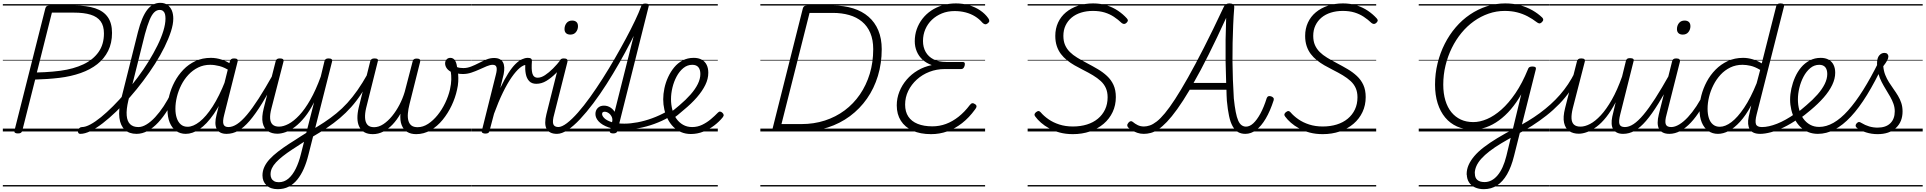

<svg xmlns="http://www.w3.org/2000/svg" viewBox="-20 -927 13579 1354"><path d="M106 14Q77 14 82 -6L300 -869Q303 -879 309.5 -883.5Q316 -888 332 -888H505Q593 -888 651.5 -868.5Q710 -849 740 -806.5Q770 -764 770 -695Q770 -623 742.5 -568Q715 -513 666 -474.5Q617 -436 549 -412Q481 -388 399 -378Q357 -373 313 -370Q269 -367 228 -366L137 -5Q134 5 127.5 9.5Q121 14 106 14ZM240 -416Q267 -417 295 -418Q323 -419 351.5 -422Q380 -425 406 -428Q500 -441 568.5 -473.5Q637 -506 675 -560Q713 -614 713 -691Q713 -745 689.5 -777Q666 -809 619 -823.5Q572 -838 501 -838H346ZM0 378H707V388H0ZM0 -20H707V0H0ZM0 -505H707V-500H0ZM0 -898H707V-888H0Z M547 17Q536 17 532 9.5Q528 2 530 -7Q532 -16 539.5 -23.5Q547 -31 558 -31Q583 -31 617.5 -49.5Q652 -68 692.5 -101Q733 -134 777 -178Q821 -222 865 -273.5Q909 -325 951 -381Q993 -437 1028 -494Q1063 -551 1090 -605.5Q1117 -660 1132 -709Q1147 -758 1147 -796Q1147 -807 1155.5 -812.5Q1164 -818 1174.5 -818Q1185 -818 1193.5 -812.5Q1202 -807 1202 -796Q1202 -756 1185.5 -705Q1169 -654 1140.5 -596Q1112 -538 1073.5 -477.5Q1035 -417 990 -357Q945 -297 896.5 -242Q848 -187 799 -140Q750 -93 704 -57.5Q658 -22 618 -2.5Q578 17 547 17ZM943 17Q891 17 860 -12Q829 -41 822 -96Q815 -151 834 -227L953 -702Q980 -808 1018 -857.5Q1056 -907 1110 -907Q1141 -907 1161.5 -892Q1182 -877 1192 -852.5Q1202 -828 1202 -796Q1202 -784 1193.5 -777.5Q1185 -771 1174.5 -771Q1164 -771 1155.5 -777.5Q1147 -784 1147 -796Q1147 -814 1143.5 -827.5Q1140 -841 1130.5 -849Q1121 -857 1106 -857Q1085 -857 1067.5 -840Q1050 -823 1034.5 -785.5Q1019 -748 1002 -686L885 -218Q870 -154 873.5 -112.5Q877 -71 898 -51Q919 -31 955 -31Q966 -31 970.5 -23.5Q975 -16 973 -7Q971 2 963.5 9.5Q956 17 943 17ZM701 378H1095V388H701ZM701 -20H1095V0H701ZM701 -505H1095V-500H701ZM701 -898H1095V-888H701Z M943 17Q933 17 928 9.5Q923 2 924 -7Q925 -16 933 -23.5Q941 -31 956 -31Q983 -31 1013.5 -49.5Q1044 -68 1074.5 -101Q1105 -134 1134.5 -178.5Q1164 -223 1189 -276Q1194 -286 1202.5 -286Q1211 -286 1217.5 -279.5Q1224 -273 1220 -263Q1194 -203 1162.5 -152Q1131 -101 1095.5 -63Q1060 -25 1021.5 -4Q983 17 943 17ZM1095 378V388ZM1095 -20V0ZM1095 -505V-500ZM1095 -898V-888Z M1290 17Q1251 17 1221.5 -4Q1192 -25 1176.5 -63.5Q1161 -102 1161 -156Q1161 -202 1173.5 -252Q1186 -302 1211 -349.5Q1236 -397 1273 -435.5Q1310 -474 1358.5 -496.5Q1407 -519 1467 -519Q1505 -519 1543.5 -506.5Q1582 -494 1615 -470L1605 -425Q1563 -452 1528 -461Q1493 -470 1462 -470Q1416 -470 1377.5 -451Q1339 -432 1309 -400Q1279 -368 1258.5 -327.5Q1238 -287 1227.5 -244Q1217 -201 1217 -160Q1217 -123 1226.5 -94.5Q1236 -66 1255 -49.5Q1274 -33 1303 -33Q1342 -33 1387.5 -68.5Q1433 -104 1479.5 -176Q1526 -248 1569 -357L1587 -314Q1539 -197 1488 -123.5Q1437 -50 1387 -16.5Q1337 17 1290 17ZM1578 17Q1552 17 1534.5 8Q1517 -1 1508 -18.5Q1499 -36 1499 -61Q1499 -86 1507 -117L1601 -495Q1605 -506 1611.5 -510.5Q1618 -515 1631 -515Q1648 -515 1653.5 -508.5Q1659 -502 1655 -490L1561 -117Q1549 -71 1556 -51Q1563 -31 1591 -31Q1600 -31 1604.5 -23.5Q1609 -16 1607.5 -7Q1606 2 1599 9.5Q1592 17 1578 17ZM1095 378H1730V388H1095ZM1095 -20H1730V0H1095ZM1095 -505H1730V-500H1095ZM1095 -898H1730V-888H1095Z M1578 17Q1568 17 1563 9.5Q1558 2 1559 -7Q1560 -16 1568 -23.5Q1576 -31 1591 -31Q1620 -31 1652 -52Q1684 -73 1721.5 -117.5Q1759 -162 1804.5 -232.5Q1850 -303 1906 -403Q1911 -413 1920.5 -412Q1930 -411 1935.5 -404Q1941 -397 1935 -387Q1876 -276 1828.5 -199Q1781 -122 1740 -74.5Q1699 -27 1660 -5Q1621 17 1578 17ZM1730 378V388ZM1730 -20V0ZM1730 -505V-500ZM1730 -898V-888Z M1938 407Q1888 407 1859.5 380Q1831 353 1831 310Q1831 279 1844 250.5Q1857 222 1881.5 195.5Q1906 169 1941 142Q1976 115 2019 87Q2040 74 2060 61Q2080 48 2100 35Q2120 22 2140 10L2195 -206Q2164 -144 2129.5 -101.5Q2095 -59 2061 -33Q2027 -7 1995 4.5Q1963 16 1936 16Q1897 16 1869 -2.5Q1841 -21 1832.5 -61Q1824 -101 1840 -164L1924 -495Q1927 -506 1933.5 -510.5Q1940 -515 1954 -515Q1969 -515 1975.5 -509.5Q1982 -504 1979 -492L1894 -162Q1883 -120 1885 -91.5Q1887 -63 1902.5 -48.5Q1918 -34 1948 -34Q1978 -34 2014.5 -53Q2051 -72 2090.5 -114Q2130 -156 2168.5 -223.5Q2207 -291 2242 -387L2268 -495Q2271 -506 2277.5 -510.5Q2284 -515 2297 -515Q2313 -515 2319 -509Q2325 -503 2321 -490L2155 165Q2142 218 2122.5 262.5Q2103 307 2076.5 339.5Q2050 372 2016 389.5Q1982 407 1938 407ZM1946 358Q1984 358 2014 332.5Q2044 307 2066 262Q2088 217 2102 160L2124 73Q2110 82 2096.5 91Q2083 100 2069 109Q2055 118 2041 127Q2003 152 1974.5 174.5Q1946 197 1926.5 218Q1907 239 1897.5 259.5Q1888 280 1888 303Q1888 318 1894 330.5Q1900 343 1913 350.5Q1926 358 1946 358ZM1730 378H2395V388H1730ZM1730 -20H2395V0H1730ZM1730 -505H2395V-500H1730ZM1730 -898H2395V-888H1730Z M2180 40Q2172 44 2166 40Q2160 36 2157 28Q2154 20 2156 11Q2158 2 2166 -3Q2220 -34 2265.5 -64Q2311 -94 2352 -127.5Q2393 -161 2429.5 -201Q2466 -241 2501 -291Q2536 -341 2572 -405Q2578 -415 2586.5 -414.5Q2595 -414 2599.5 -407Q2604 -400 2598 -388Q2564 -321 2529.5 -268Q2495 -215 2457 -172.5Q2419 -130 2376.5 -94Q2334 -58 2285.5 -25.5Q2237 7 2180 40ZM2395 378V388ZM2395 -20V0ZM2395 -505V-500ZM2395 -898V-888Z M2609 19Q2573 19 2549.5 5.5Q2526 -8 2513.5 -33.5Q2501 -59 2500.5 -93.5Q2500 -128 2510 -170L2591 -495Q2594 -505 2600.5 -510Q2607 -515 2621 -515Q2637 -515 2642.5 -509.5Q2648 -504 2644 -493L2562 -165Q2553 -127 2554.5 -96Q2556 -65 2571 -47.5Q2586 -30 2618 -30Q2651 -30 2683.5 -51.5Q2716 -73 2745 -108.5Q2774 -144 2797 -188Q2820 -232 2834 -279L2890 -494Q2892 -504 2898.5 -509Q2905 -514 2918 -514Q2934 -514 2939.5 -508.5Q2945 -503 2943 -492L2868 -193Q2859 -157 2856.5 -127.5Q2854 -98 2860 -76Q2866 -54 2881.5 -42Q2897 -30 2925 -30Q2963 -30 2999 -53.5Q3035 -77 3066 -115.5Q3097 -154 3119.5 -201Q3142 -248 3153 -295Q3162 -336 3162.5 -366.5Q3163 -397 3159 -421Q3138 -433 3128.5 -448.5Q3119 -464 3119 -480Q3119 -496 3129 -507.5Q3139 -519 3156 -519Q3178 -519 3190 -498.5Q3202 -478 3204 -444Q3209 -426 3211 -402Q3213 -378 3211.5 -350.5Q3210 -323 3203 -294Q3191 -238 3165 -183Q3139 -128 3101.5 -82Q3064 -36 3016.5 -8.5Q2969 19 2915 19Q2877 19 2851 3Q2825 -13 2812.5 -45Q2800 -77 2804 -125Q2779 -81 2748 -48.5Q2717 -16 2682 1.5Q2647 19 2609 19ZM2395 378H3283V388H2395ZM2395 -20H3283V0H2395ZM2395 -505H3283V-500H2395ZM2395 -898H3283V-888H2395Z M3244 -405Q3220 -405 3203.5 -409.5Q3187 -414 3175 -418L3178 -466Q3190 -459 3205.5 -453Q3221 -447 3248 -447Q3275 -447 3302 -457.5Q3329 -468 3356 -482Q3383 -496 3409.5 -507Q3436 -518 3464 -518Q3472 -518 3475 -510.5Q3478 -503 3477.5 -494Q3477 -485 3471 -477.5Q3465 -470 3455 -470Q3436 -470 3412.5 -460Q3389 -450 3361.5 -437.5Q3334 -425 3304.5 -415Q3275 -405 3244 -405ZM3282 378H3307V388H3282ZM3282 -20H3307V0H3282ZM3282 -505H3307V-500H3282ZM3282 -898H3307V-888H3282Z M3402 15Q3390 15 3382.5 10Q3375 5 3378 -5L3477 -401Q3486 -435 3481.5 -452.5Q3477 -470 3455 -470Q3445 -470 3440.5 -477.5Q3436 -485 3437.5 -494Q3439 -503 3446 -510.5Q3453 -518 3465 -518Q3488 -518 3503.5 -510Q3519 -502 3527 -487.5Q3535 -473 3536 -451.5Q3537 -430 3532 -404L3508 -306Q3538 -369 3564.5 -410.5Q3591 -452 3615 -475.5Q3639 -499 3661 -509Q3683 -519 3702 -519Q3713 -519 3718 -511.5Q3723 -504 3721.5 -494Q3720 -484 3712.5 -477Q3705 -470 3693 -470Q3672 -470 3645.5 -448Q3619 -426 3588.5 -382.5Q3558 -339 3526.5 -274.5Q3495 -210 3464 -125L3432 -4Q3430 6 3423.5 10.5Q3417 15 3402 15ZM3308 378H3712V388H3308ZM3308 -20H3712V0H3308ZM3308 -505H3712V-500H3308ZM3308 -898H3712V-888H3308Z M3762 -336Q3730 -336 3712 -355Q3694 -374 3688 -405.5Q3682 -437 3684 -473L3701 -519Q3718 -519 3725 -513.5Q3732 -508 3731 -495Q3729 -467 3729.5 -446Q3730 -425 3734 -410Q3738 -395 3747.5 -387Q3757 -379 3772 -379Q3796 -379 3823.5 -397Q3851 -415 3880 -444Q3909 -473 3935 -507Q3942 -514 3950.5 -510Q3959 -506 3964 -496.5Q3969 -487 3962 -479Q3932 -442 3899.5 -409.5Q3867 -377 3833 -356.5Q3799 -336 3762 -336ZM3712 378H3735V388H3712ZM3712 -20H3735V0H3712ZM3712 -505H3735V-500H3712ZM3712 -898H3735V-888H3712Z M3908 17Q3880 17 3861.5 7.5Q3843 -2 3834 -19.5Q3825 -37 3825 -62.5Q3825 -88 3833 -120L3927 -495Q3930 -506 3936.5 -510.5Q3943 -515 3956 -515Q3972 -515 3978 -509Q3984 -503 3982 -492L3888 -120Q3875 -74 3881.5 -52.5Q3888 -31 3920 -31Q3930 -31 3934.5 -23.5Q3939 -16 3937.5 -7Q3936 2 3928.5 9.5Q3921 17 3908 17ZM4002 -683Q3983 -683 3972 -693Q3961 -703 3961 -722Q3961 -746 3975 -764Q3989 -782 4015 -782Q4034 -782 4045 -772Q4056 -762 4056 -742Q4056 -719 4042 -701Q4028 -683 4002 -683ZM3734 378H4059V388H3734ZM3734 -20H4059V0H3734ZM3734 -505H4059V-500H3734ZM3734 -898H4059V-888H3734Z M3908 17Q3897 17 3893 9.5Q3889 2 3890.5 -7Q3892 -16 3898.5 -23.5Q3905 -31 3916 -31Q3942 -31 3978 -58.5Q4014 -86 4055.5 -133Q4097 -180 4141.5 -242Q4186 -304 4230.5 -374Q4275 -444 4316.5 -516Q4358 -588 4394.5 -656Q4431 -724 4458.5 -782Q4486 -840 4501 -881Q4504 -890 4511 -893.5Q4518 -897 4526 -897Q4534 -897 4538.5 -892.5Q4543 -888 4540 -881Q4523 -833 4494 -768.5Q4465 -704 4427.5 -631Q4390 -558 4347 -482.5Q4304 -407 4257.5 -334Q4211 -261 4163.5 -198Q4116 -135 4070.5 -86.5Q4025 -38 3983.5 -10.5Q3942 17 3908 17ZM4059 378H4084V388H4059ZM4059 -20H4084V0H4059ZM4059 -505H4084V-500H4059ZM4059 -898H4084V-888H4059Z M4304 14Q4292 14 4285 9.5Q4278 5 4281 -6L4501 -881Q4504 -893 4511 -897.5Q4518 -902 4531 -902Q4547 -902 4552.5 -896.5Q4558 -891 4554 -880L4334 -4Q4332 5 4325 9.5Q4318 14 4304 14ZM4084 378H4598V388H4084ZM4084 -20H4598V0H4084ZM4084 -505H4598V-500H4084ZM4084 -898H4598V-888H4084Z M4379 -13Q4316 -13 4271 -29Q4226 -45 4202.5 -70Q4179 -95 4179 -123Q4179 -149 4195.5 -165.5Q4212 -182 4239 -182Q4266 -182 4287.5 -167Q4309 -152 4320 -128Q4331 -104 4324 -74L4296 -62Q4302 -86 4294 -103Q4286 -120 4272 -129.5Q4258 -139 4244 -139Q4236 -139 4231 -135.5Q4226 -132 4226 -123Q4226 -109 4242.5 -93Q4259 -77 4293 -66Q4327 -55 4383 -55Q4426 -55 4476.5 -64.5Q4527 -74 4579 -93Q4631 -112 4681 -140Q4689 -145 4696 -141.5Q4703 -138 4707 -130.5Q4711 -123 4709.5 -114.5Q4708 -106 4698 -101Q4649 -73 4594 -53Q4539 -33 4484 -23Q4429 -13 4379 -13ZM4598 378V388ZM4598 -20V0ZM4598 -505V-500ZM4598 -898V-888Z M4694 -124Q4714 -138 4734 -153.5Q4754 -169 4772 -185Q4817 -223 4850 -260.5Q4883 -298 4901 -334.5Q4919 -371 4919 -405Q4919 -436 4905 -453Q4891 -470 4862 -470Q4827 -470 4799 -447Q4771 -424 4751.5 -387.5Q4732 -351 4722 -309Q4712 -267 4712 -228Q4712 -189 4721.5 -153Q4731 -117 4750 -90Q4769 -63 4797 -47Q4825 -31 4861 -31Q4899 -31 4932 -47Q4965 -63 4993 -86.5Q5021 -110 5042 -132Q5050 -141 5058.5 -140Q5067 -139 5074 -132Q5081 -126 5083 -118Q5085 -110 5077 -100Q5053 -70 5018 -43Q4983 -16 4940.5 1Q4898 18 4852 18Q4814 18 4783 4.5Q4752 -9 4728.5 -32.5Q4705 -56 4689 -87.5Q4673 -119 4665 -154.5Q4657 -190 4657 -227Q4657 -264 4665.5 -304.5Q4674 -345 4691.5 -383Q4709 -421 4734.5 -452Q4760 -483 4794.5 -501Q4829 -519 4872 -519Q4906 -519 4929 -506Q4952 -493 4963.5 -469.5Q4975 -446 4975 -414Q4975 -371 4954 -328Q4933 -285 4894.5 -240.5Q4856 -196 4801 -151Q4781 -133 4759 -115.5Q4737 -98 4714 -83ZM4598 378H5042V388H4598ZM4598 -20H5042V0H4598ZM4598 -505H5042V-500H4598ZM4598 -898H5042V-888H4598Z M5451 0Q5423 0 5428 -19L5642 -869Q5645 -879 5652 -883.5Q5659 -888 5674 -888H5854Q5933 -888 5996.5 -868Q6060 -848 6105 -809Q6150 -770 6174 -712.5Q6198 -655 6198 -580Q6198 -480 6171 -391.5Q6144 -303 6094 -231.5Q6044 -160 5974 -108Q5904 -56 5817.5 -28Q5731 0 5632 0ZM5491 -52H5631Q5720 -52 5797 -77Q5874 -102 5936.5 -148.5Q5999 -195 6044 -260.5Q6089 -326 6113.5 -406.5Q6138 -487 6138 -580Q6138 -646 6117.5 -694.5Q6097 -743 6059 -774.5Q6021 -806 5968.5 -821Q5916 -836 5853 -836H5689ZM5342 378H6221V388H5342ZM5342 -20H6221V0H5342ZM5342 -505H6221V-500H5342ZM5342 -898H6221V-888H5342Z M6546 19Q6470 19 6416 -5.5Q6362 -30 6333 -75.5Q6304 -121 6304 -184Q6304 -234 6322.5 -280.5Q6341 -327 6374 -365.5Q6407 -404 6452 -430.5Q6497 -457 6551 -468Q6512 -482 6485.5 -506.5Q6459 -531 6445 -564.5Q6431 -598 6431 -636Q6431 -681 6445 -721Q6459 -761 6485 -794.5Q6511 -828 6546.5 -852Q6582 -876 6626.5 -889.5Q6671 -903 6721 -903Q6770 -903 6814 -890Q6858 -877 6892.5 -853.5Q6927 -830 6949 -799Q6957 -788 6956.5 -779Q6956 -770 6945 -762Q6935 -754 6926 -756Q6917 -758 6908 -767Q6886 -793 6856 -811.5Q6826 -830 6789.5 -839.5Q6753 -849 6712 -849Q6663 -849 6622.5 -832.5Q6582 -816 6552 -787.5Q6522 -759 6505.5 -720.5Q6489 -682 6489 -638Q6489 -594 6508 -560.5Q6527 -527 6563.5 -508.5Q6600 -490 6652 -490H6769Q6779 -490 6782.5 -484.5Q6786 -479 6783 -465Q6780 -453 6774 -446.5Q6768 -440 6759 -440H6642Q6585 -440 6534.5 -420.5Q6484 -401 6445.5 -366Q6407 -331 6385 -286Q6363 -241 6363 -189Q6363 -139 6385.5 -105Q6408 -71 6451.5 -53.5Q6495 -36 6555 -36Q6605 -36 6651 -53Q6697 -70 6739.5 -103.5Q6782 -137 6819 -186Q6828 -198 6837 -199Q6846 -200 6857 -192Q6867 -185 6866.5 -176Q6866 -167 6856 -155Q6814 -97 6764.5 -58.5Q6715 -20 6660.5 -0.5Q6606 19 6546 19ZM6221 378H6927V388H6221ZM6221 -20H6927V0H6221ZM6221 -505H6927V-500H6221ZM6221 -898H6927V-888H6221Z M7546 19Q7496 19 7454.5 8Q7413 -3 7379.5 -21.5Q7346 -40 7321 -62Q7296 -84 7281 -105Q7274 -114 7275.5 -121Q7277 -128 7286 -136Q7298 -145 7305 -144Q7312 -143 7319 -135Q7341 -109 7374 -86Q7407 -63 7450.5 -49Q7494 -35 7546 -35Q7600 -35 7645 -49Q7690 -63 7722.5 -90Q7755 -117 7773 -155Q7791 -193 7791 -241Q7791 -278 7778.5 -306Q7766 -334 7742.5 -355.5Q7719 -377 7687.5 -396Q7656 -415 7616 -435Q7586 -450 7557.5 -466.5Q7529 -483 7504.5 -502.5Q7480 -522 7461.5 -546.5Q7443 -571 7432.5 -602.5Q7422 -634 7422 -674Q7422 -725 7441.5 -767.5Q7461 -810 7497 -840Q7533 -870 7582 -886.5Q7631 -903 7689 -903Q7741 -903 7785 -889Q7829 -875 7864.5 -851Q7900 -827 7927 -797Q7935 -788 7933.5 -780.5Q7932 -773 7923 -765Q7915 -758 7907 -758Q7899 -758 7890 -765Q7865 -789 7835.5 -808.5Q7806 -828 7770 -839Q7734 -850 7687 -850Q7642 -850 7603.5 -838Q7565 -826 7537.5 -803Q7510 -780 7494.5 -747.5Q7479 -715 7479 -674Q7479 -637 7491 -609.5Q7503 -582 7524.5 -560.5Q7546 -539 7576.5 -520.5Q7607 -502 7645 -482Q7685 -461 7721.5 -439.5Q7758 -418 7787 -391Q7816 -364 7832.5 -328Q7849 -292 7849 -242Q7849 -185 7826.5 -137Q7804 -89 7763 -54Q7722 -19 7666.5 0Q7611 19 7546 19ZM7227 378H7923V388H7227ZM7227 -20H7923V0H7227ZM7227 -505H7923V-500H7227ZM7227 -898H7923V-888H7227Z M8046 17Q8021 17 8000 9.5Q7979 2 7963 -8Q7947 -18 7937 -27Q7930 -34 7929.5 -42.5Q7929 -51 7938 -62Q7947 -72 7954.5 -72.5Q7962 -73 7969 -67Q7984 -54 8003.5 -44.5Q8023 -35 8047 -35Q8067 -35 8089 -42.5Q8111 -50 8137 -70Q8163 -90 8195 -128.5Q8227 -167 8267 -228.5Q8307 -290 8357.5 -379.5Q8408 -469 8470.5 -591.5Q8533 -714 8609 -876Q8615 -890 8625 -896.5Q8635 -903 8650 -903Q8667 -903 8676 -896Q8685 -889 8684 -874Q8679 -813 8676.5 -750.5Q8674 -688 8672.5 -624Q8671 -560 8671.5 -495Q8672 -430 8674.5 -364.5Q8677 -299 8681 -233Q8687 -176 8694.5 -137.5Q8702 -99 8712 -76.5Q8722 -54 8736 -44Q8750 -34 8767 -34Q8793 -34 8818.5 -57.5Q8844 -81 8868.5 -126Q8893 -171 8913 -235Q8917 -245 8923.5 -248Q8930 -251 8943 -248Q8955 -244 8960 -237Q8965 -230 8962 -220Q8937 -143 8906 -90.5Q8875 -38 8839 -10.5Q8803 17 8762 17Q8733 17 8711 4.5Q8689 -8 8673 -36Q8657 -64 8647.5 -108.5Q8638 -153 8632 -216Q8631 -236 8630 -255.5Q8629 -275 8629 -294H8370Q8322 -213 8282 -157.5Q8242 -102 8209 -67.5Q8176 -33 8148 -14.5Q8120 4 8095 10.5Q8070 17 8046 17ZM8397 -342H8627Q8624 -417 8623 -494.5Q8622 -572 8623 -649Q8624 -726 8627 -801Q8560 -655 8503 -541Q8446 -427 8397 -342ZM7923 378H8989V388H7923ZM7923 -20H8989V0H7923ZM7923 -505H8989V-500H7923ZM7923 -898H8989V-888H7923Z M9308 19Q9258 19 9216.5 8Q9175 -3 9141.5 -21.5Q9108 -40 9083 -62Q9058 -84 9043 -105Q9036 -114 9037.5 -121Q9039 -128 9048 -136Q9060 -145 9067 -144Q9074 -143 9081 -135Q9103 -109 9136 -86Q9169 -63 9212.5 -49Q9256 -35 9308 -35Q9362 -35 9407 -49Q9452 -63 9484.5 -90Q9517 -117 9535 -155Q9553 -193 9553 -241Q9553 -278 9540.5 -306Q9528 -334 9504.5 -355.5Q9481 -377 9449.5 -396Q9418 -415 9378 -435Q9348 -450 9319.5 -466.5Q9291 -483 9266.5 -502.5Q9242 -522 9223.5 -546.5Q9205 -571 9194.5 -602.5Q9184 -634 9184 -674Q9184 -725 9203.5 -767.5Q9223 -810 9259 -840Q9295 -870 9344 -886.5Q9393 -903 9451 -903Q9503 -903 9547 -889Q9591 -875 9626.5 -851Q9662 -827 9689 -797Q9697 -788 9695.5 -780.5Q9694 -773 9685 -765Q9677 -758 9669 -758Q9661 -758 9652 -765Q9627 -789 9597.5 -808.5Q9568 -828 9532 -839Q9496 -850 9449 -850Q9404 -850 9365.5 -838Q9327 -826 9299.5 -803Q9272 -780 9256.5 -747.5Q9241 -715 9241 -674Q9241 -637 9253 -609.5Q9265 -582 9286.5 -560.5Q9308 -539 9338.5 -520.5Q9369 -502 9407 -482Q9447 -461 9483.5 -439.5Q9520 -418 9549 -391Q9578 -364 9594.5 -328Q9611 -292 9611 -242Q9611 -185 9588.5 -137Q9566 -89 9525 -54Q9484 -19 9428.5 0Q9373 19 9308 19ZM8989 378H9685V388H8989ZM8989 -20H9685V0H8989ZM8989 -505H9685V-500H8989ZM8989 -898H9685V-888H8989Z M10444 407Q10409 407 10381.5 394.5Q10354 382 10339 358Q10324 334 10324 301Q10324 289 10332.5 282Q10341 275 10352.5 274.5Q10364 274 10372.5 279.5Q10381 285 10381 298Q10381 327 10398.5 342Q10416 357 10449 357Q10501 357 10541 309.5Q10581 262 10603 173L10708 -262Q10674 -202 10634.5 -156Q10595 -110 10551 -78Q10507 -46 10460.5 -29.5Q10414 -13 10365 -13Q10304 -13 10255 -35Q10206 -57 10171.5 -98.5Q10137 -140 10118.5 -198.5Q10100 -257 10100 -330Q10100 -408 10118 -481Q10136 -554 10168.5 -618Q10201 -682 10246 -734.5Q10291 -787 10346.5 -824.5Q10402 -862 10465 -882.5Q10528 -903 10595 -903Q10652 -903 10699.5 -890Q10747 -877 10786.5 -854.5Q10826 -832 10856 -803Q10863 -796 10863 -788Q10863 -780 10853 -770Q10843 -761 10835 -762Q10827 -763 10818 -770Q10787 -794 10752.5 -812Q10718 -830 10678.5 -840Q10639 -850 10591 -850Q10533 -850 10478 -831Q10423 -812 10374.5 -777.5Q10326 -743 10286.5 -695Q10247 -647 10218.5 -589Q10190 -531 10174 -465.5Q10158 -400 10158 -330Q10158 -268 10173 -218.5Q10188 -169 10215.5 -135.5Q10243 -102 10281.5 -84Q10320 -66 10370 -66Q10416 -66 10466.5 -87.5Q10517 -109 10568 -154Q10619 -199 10667 -269.5Q10715 -340 10755 -438Q10758 -449 10765.5 -453.5Q10773 -458 10787 -458Q10816 -458 10811 -439L10657 173Q10638 250 10608 302Q10578 354 10537.5 380.5Q10497 407 10444 407ZM9985 378H10858V388H9985ZM9985 -20H10858V0H9985ZM9985 -505H10858V-500H9985ZM9985 -898H10858V-888H9985Z M10323 301Q10323 268 10336.5 237Q10350 206 10376.5 174.5Q10403 143 10444 111.5Q10485 80 10539.5 47Q10594 14 10663 -22Q10711 -47 10755 -73.5Q10799 -100 10839 -129.5Q10879 -159 10914.5 -191Q10950 -223 10981 -258.5Q11012 -294 11038 -333Q11064 -372 11086 -416Q11091 -428 11100 -427.5Q11109 -427 11115 -419.5Q11121 -412 11116 -401Q11091 -342 11056 -291Q11021 -240 10978 -195.5Q10935 -151 10886 -112.5Q10837 -74 10784 -40Q10731 -6 10674 23Q10615 55 10567.5 83.5Q10520 112 10485 139Q10450 166 10426.5 192Q10403 218 10391.5 244.5Q10380 271 10380 298Q10380 310 10371.5 317Q10363 324 10352 324.5Q10341 325 10332 319Q10323 313 10323 301ZM10857 378H10907V388H10857ZM10857 -20H10907V0H10857ZM10857 -505H10907V-500H10857ZM10857 -898H10907V-888H10857Z M11114 16Q11074 16 11046.5 -2.5Q11019 -21 11010 -61Q11001 -101 11017 -164L11101 -495Q11105 -506 11111 -510.5Q11117 -515 11131 -515Q11147 -515 11153 -509.5Q11159 -504 11156 -492L11071 -162Q11061 -120 11062.5 -91.5Q11064 -63 11079.5 -48.5Q11095 -34 11126 -34Q11157 -34 11193.5 -53Q11230 -72 11269 -114Q11308 -156 11346.5 -223.5Q11385 -291 11419 -387L11446 -497Q11449 -508 11455 -512.5Q11461 -517 11475 -517Q11491 -517 11497.5 -511.5Q11504 -506 11500 -495L11406 -120Q11394 -73 11400.5 -52Q11407 -31 11439 -31Q11449 -31 11453.5 -23.5Q11458 -16 11456.5 -7Q11455 2 11447.5 9.5Q11440 17 11427 17Q11401 17 11383.5 8.5Q11366 0 11356.5 -15.5Q11347 -31 11345.5 -53.5Q11344 -76 11350 -105L11374 -206Q11342 -145 11308 -102Q11274 -59 11239.5 -33.5Q11205 -8 11173 4Q11141 16 11114 16ZM10908 378H11579V388H10908ZM10908 -20H11579V0H10908ZM10908 -505H11579V-500H10908ZM10908 -898H11579V-888H10908Z M11426 17Q11416 17 11411 9.5Q11406 2 11407 -7Q11408 -16 11416 -23.5Q11424 -31 11439 -31Q11468 -31 11500 -52Q11532 -73 11569.5 -117.5Q11607 -162 11652.5 -232.5Q11698 -303 11754 -403Q11759 -413 11768.5 -412Q11778 -411 11783.5 -404Q11789 -397 11783 -387Q11724 -276 11676.5 -199Q11629 -122 11588 -74.5Q11547 -27 11508 -5Q11469 17 11426 17ZM11578 378V388ZM11578 -20V0ZM11578 -505V-500ZM11578 -898V-888Z M11753 17Q11725 17 11706.5 7.5Q11688 -2 11679 -19.5Q11670 -37 11670 -62.5Q11670 -88 11678 -120L11772 -495Q11775 -506 11781.5 -510.5Q11788 -515 11801 -515Q11817 -515 11823 -509Q11829 -503 11827 -492L11733 -120Q11720 -74 11726.5 -52.5Q11733 -31 11765 -31Q11775 -31 11779.5 -23.5Q11784 -16 11782.5 -7Q11781 2 11773.5 9.5Q11766 17 11753 17ZM11847 -683Q11828 -683 11817 -693Q11806 -703 11806 -722Q11806 -746 11820 -764Q11834 -782 11860 -782Q11879 -782 11890 -772Q11901 -762 11901 -742Q11901 -719 11887 -701Q11873 -683 11847 -683ZM11579 378H11904V388H11579ZM11579 -20H11904V0H11579ZM11579 -505H11904V-500H11579ZM11579 -898H11904V-888H11579Z M11752 17Q11742 17 11737 9.5Q11732 2 11733 -7Q11734 -16 11742 -23.5Q11750 -31 11765 -31Q11792 -31 11822.5 -49.5Q11853 -68 11883.5 -101Q11914 -134 11943.5 -178.5Q11973 -223 11998 -276Q12003 -286 12011.5 -286Q12020 -286 12026.5 -279.5Q12033 -273 12029 -263Q12003 -203 11971.5 -152Q11940 -101 11904.5 -63Q11869 -25 11830.5 -4Q11792 17 11752 17ZM11904 378V388ZM11904 -20V0ZM11904 -505V-500ZM11904 -898V-888Z M12095 17Q12056 17 12026.5 -4Q11997 -25 11981 -63.5Q11965 -102 11965 -156Q11965 -203 11978 -253.5Q11991 -304 12016 -351Q12041 -398 12078.5 -436Q12116 -474 12164.5 -496.5Q12213 -519 12273 -519Q12305 -519 12339.5 -509Q12374 -499 12404 -480L12506 -883Q12509 -894 12516 -898.5Q12523 -903 12536 -903Q12553 -903 12558.5 -896.5Q12564 -890 12560 -878L12368 -120Q12356 -73 12363 -52Q12370 -31 12405 -31Q12413 -31 12417 -23.5Q12421 -16 12419.5 -7Q12418 2 12411.5 9.5Q12405 17 12393 17Q12366 17 12347.5 9Q12329 1 12319.5 -15Q12310 -31 12308 -53Q12306 -75 12312 -104L12330 -184Q12291 -112 12250.5 -68Q12210 -24 12171 -3.5Q12132 17 12095 17ZM12108 -33Q12147 -33 12190.5 -66Q12234 -99 12280 -167.5Q12326 -236 12368 -340L12393 -434Q12356 -456 12325.5 -463Q12295 -470 12268 -470Q12221 -470 12182 -451Q12143 -432 12113.5 -400Q12084 -368 12063.5 -327.5Q12043 -287 12032.5 -244Q12022 -201 12022 -160Q12022 -123 12031 -94.5Q12040 -66 12059.5 -49.5Q12079 -33 12108 -33ZM11904 378H12545V388H11904ZM11904 -20H12545V0H11904ZM11904 -505H12545V-500H11904ZM11904 -898H12545V-888H11904Z M12393 17Q12381 17 12376.5 9.5Q12372 2 12374.5 -7Q12377 -16 12385.5 -23.5Q12394 -31 12406 -31Q12452 -31 12512 -54.5Q12572 -78 12640 -126Q12648 -131 12654 -128Q12660 -125 12664 -117Q12668 -109 12667 -101Q12666 -93 12659 -88Q12607 -52 12558 -28.5Q12509 -5 12467 6Q12425 17 12393 17ZM12545 378V388ZM12545 -20V0ZM12545 -505V-500ZM12545 -898V-888Z M12639 -123Q12660 -136 12680 -152Q12700 -168 12719 -185Q12764 -223 12797 -260.5Q12830 -298 12848 -334.5Q12866 -371 12866 -405Q12866 -436 12852 -453Q12838 -470 12809 -470Q12798 -470 12793.5 -477Q12789 -484 12790.5 -494Q12792 -504 12799.5 -511.5Q12807 -519 12819 -519Q12853 -519 12876 -506Q12899 -493 12910.5 -469.5Q12922 -446 12922 -414Q12922 -372 12901 -328Q12880 -284 12841 -239.5Q12802 -195 12748 -150Q12727 -132 12705 -115Q12683 -98 12660 -83ZM12545 378H12989V388H12545ZM12545 -20H12989V0H12545ZM12545 -505H12989V-500H12545ZM12545 -898H12989V-888H12545Z M12800 17Q12762 17 12731 4Q12700 -9 12676.5 -32Q12653 -55 12637 -86Q12621 -117 12612.5 -152.5Q12604 -188 12604 -224Q12604 -262 12613 -303Q12622 -344 12639 -382.5Q12656 -421 12681.5 -451.5Q12707 -482 12742 -500.5Q12777 -519 12820 -519Q12829 -519 12832.5 -511.5Q12836 -504 12834 -494.5Q12832 -485 12825.5 -477.5Q12819 -470 12810 -470Q12774 -470 12746 -446.5Q12718 -423 12698.5 -386Q12679 -349 12669 -307Q12659 -265 12659 -226Q12659 -187 12668.5 -152Q12678 -117 12697.5 -90Q12717 -63 12745 -47.5Q12773 -32 12809 -32Q12859 -32 12910 -61Q12961 -90 13013 -148Q13065 -206 13119 -292Q13173 -378 13229 -491Q13233 -500 13242.5 -498.5Q13252 -497 13258.5 -489.5Q13265 -482 13260 -471Q13203 -350 13146.5 -258Q13090 -166 13033 -105Q12976 -44 12918 -13.5Q12860 17 12800 17ZM12989 378V388ZM12989 -20V0ZM12989 -505V-500ZM12989 -898V-888Z M13221 19Q13178 19 13139 6.5Q13100 -6 13075 -25Q13066 -33 13066 -41.5Q13066 -50 13074 -58Q13083 -67 13089.5 -67Q13096 -67 13107 -60Q13133 -44 13161.5 -35.5Q13190 -27 13221 -27Q13279 -27 13310.5 -57.5Q13342 -88 13342 -142Q13342 -169 13333 -194.5Q13324 -220 13310 -244.5Q13296 -269 13280 -295Q13264 -321 13249.5 -349Q13235 -377 13226 -409.5Q13217 -442 13217 -480Q13217 -518 13232.5 -536Q13248 -554 13269 -554Q13283 -554 13290 -546.5Q13297 -539 13297 -529Q13297 -516 13288 -499.5Q13279 -483 13261 -460Q13264 -426 13275 -398.5Q13286 -371 13301.5 -346.5Q13317 -322 13333.5 -299Q13350 -276 13364.5 -252Q13379 -228 13388 -201Q13397 -174 13397 -141Q13397 -68 13350 -24.5Q13303 19 13221 19ZM12989 378H13539V388H12989ZM12989 -20H13539V0H12989ZM12989 -505H13539V-500H12989ZM12989 -898H13539V-888H12989Z"/></svg>

Font: Playwrite DE SAS Guides
Style: Regular
Weight: 400
Designer: Veronika Burian, José Scaglione
Foundry: TypeTogether
Version: Version 1.003